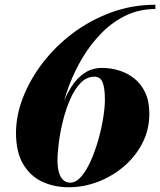

<svg xmlns="http://www.w3.org/2000/svg" viewBox="-20 -780 676 810"><path d="M270.5 10Q207.5 10 157 -14Q106.5 -38 77 -88.8Q47.5 -139.5 47.5 -219.5Q47.5 -292.5 77 -368.5Q106.5 -444.5 160 -514.5Q213.5 -584.5 287 -639.8Q360.5 -695 449 -727.5Q537.5 -760 635.5 -760V-742Q569.5 -742 513.5 -715.8Q457.5 -689.5 411.8 -644Q366 -598.5 331 -541Q296 -483.5 272.2 -420.8Q248.5 -358 236.5 -296.2Q224.5 -234.5 224.5 -181.5L222.5 -104Q222.5 -75.5 228.2 -54.2Q234 -33 246 -21.2Q258 -9.5 276.5 -9.5Q300.5 -9.5 322.5 -34.8Q344.5 -60 362.8 -101Q381 -142 394.5 -189.2Q408 -236.5 415.2 -281.5Q422.5 -326.5 422.5 -359.5Q422.5 -410 412.5 -433.2Q402.5 -456.5 378.5 -456.5Q346 -456.5 320.8 -430.8Q295.5 -405 277 -363.2Q258.5 -321.5 246.5 -273.8Q234.5 -226 228.5 -181Q222.5 -136 222.5 -104H203Q203 -130.5 207 -169.2Q211 -208 220 -252Q229 -296 244.5 -338.8Q260 -381.5 282.8 -416.5Q305.5 -451.5 337.5 -472.5Q369.5 -493.5 411 -493.5Q446.5 -493.5 482 -482.8Q517.5 -472 546.5 -449Q575.5 -426 592.8 -389.2Q610 -352.5 610 -300Q610 -233 580.8 -176.2Q551.5 -119.5 502.5 -77.8Q453.5 -36 393 -13Q332.5 10 270.5 10Z"/></svg>

Font: Bodoni Moda 11pt ExtraBold
Style: Italic
Weight: 800
Italic angle: -13°
Version: Version 2.004